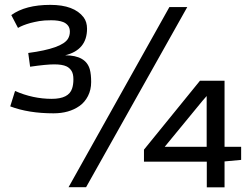

<svg xmlns="http://www.w3.org/2000/svg" viewBox="-20 -777 1039 797"><path d="M341.3 -657.7Q341.3 -569.8 250.5 -547.4Q336.9 -547.4 353 -488.3Q358.4 -468.3 358.4 -436.3Q358.4 -404.3 345.2 -378.4Q332 -352.5 309.6 -336.9Q266.6 -306.6 202.1 -306.6Q98.6 -306.6 22.5 -335.4L42.5 -399.4Q116.7 -366.7 194.8 -366.7Q265.6 -366.7 279.3 -409.7Q284.7 -425.3 284.7 -448Q284.7 -470.7 276.6 -483.2Q268.6 -495.6 255.9 -501.5Q238.3 -509.8 205.1 -509.8Q171.9 -509.8 105 -500L97.2 -557.1Q237.8 -575.7 262.2 -616.2Q270 -629.4 270 -645.3Q270 -661.1 262.2 -670.9Q254.4 -680.7 242.2 -685.5Q223.1 -692.9 192.9 -692.9Q162.6 -692.9 143.1 -689.5Q123.5 -686 106.4 -681.6Q73.7 -672.4 54.7 -661.1L26.9 -714.4Q85.4 -756.8 189 -756.8Q287.6 -756.8 327.1 -705.1Q341.3 -686 341.3 -657.7ZM577.6 -155.8 810.1 -441.9H912.1V-167.5H981V-113.3L912.1 -106.9V0.5H838.4V-106H577.6ZM837.9 -167.5V-378.4Q831.1 -371.1 821.3 -359.4L663.6 -167.5ZM683.1 -747.6H757.3L337.4 0H264.6Z"/></svg>

Font: Armata
Style: Regular
Weight: 400
Designer: Viktoriya Grabowska
Foundry: Viktoriya Grabowska
Version: Version 1.002